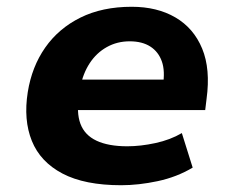

<svg xmlns="http://www.w3.org/2000/svg" viewBox="-20 -536 690 567"><path d="M338 11Q230 11 164.5 -23.5Q99 -58 74 -120Q49 -182 62 -264Q74 -339 113.5 -395.5Q153 -452 217.5 -484Q282 -516 369 -516Q444 -516 498 -484.5Q552 -453 577 -392.5Q602 -332 590 -244L586 -211H184L198 -301H475L461 -283Q468 -326 458 -354.5Q448 -383 424 -398.5Q400 -414 363 -414Q326 -414 295.5 -397Q265 -380 245 -349.5Q225 -319 217 -278L214 -256Q205 -204 217.5 -170.5Q230 -137 265 -120.5Q300 -104 356 -104Q395 -104 439 -113.5Q483 -123 517 -143L549 -41Q502 -13 445.5 -1Q389 11 338 11Z"/></svg>

Font: Nunito Sans 6pt ExtraBold
Style: Italic
Weight: 800
Italic angle: -9°
Version: Version 3.101;gftools[0.9.27]